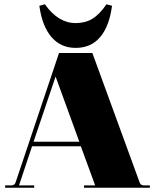

<svg xmlns="http://www.w3.org/2000/svg" viewBox="-20 -878 725 898"><path d="M334 -654Q264 -654 220.5 -705Q177 -756 164 -851L190 -858Q252 -770 334 -770Q379 -770 412.5 -790.5Q446 -811 478 -858L504 -851Q491 -754 448 -704Q405 -654 334 -654ZM4 0V-11H34Q48 -11 53 -25L256 -630H412L633 -25Q638 -11 652 -11H681V0H373V-11H425L358 -194H130L69 -11H140V0ZM137 -215H351L240 -520Z"/></svg>

Font: Arapey Black-Display
Style: Regular
Weight: 900
Designer: Eduardo Rodriguez Tunni
Foundry: Eduardo Rodriguez Tunni
Version: Version 4.000